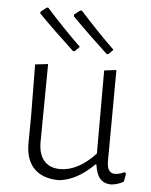

<svg xmlns="http://www.w3.org/2000/svg" viewBox="-51 -725 608 773"><g transform="rotate(5 253.5 -339.0)"><path d="M253 -537 234 -518H227Q149 -590 83 -657V-664L107 -683H113Q180 -608 253 -537ZM389 -537 370 -518H363Q285 -590 219 -657L218 -664L242 -683H249Q316 -608 389 -537ZM217 5Q151 5 116 -30Q81 -65 81 -131L82 -240L80 -451L132 -457L129 -141Q129 -93 151.5 -66.5Q174 -40 217 -40Q289 -40 359 -115V-451L408 -457L406 -89Q406 -40 438 -40Q456 -40 476 -50L483 -45L477 -12Q453 2 426 4Q397 3 381.5 -15Q366 -33 361 -71H357Q289 -3 217 5Z"/></g></svg>

Font: Alegreya Sans SC Light
Style: Regular
Weight: 300
Designer: Juan Pablo del Peral
Foundry: Huerta Tipografica
Version: Version 2.007